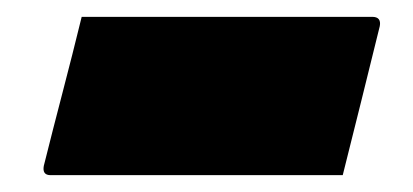

<svg xmlns="http://www.w3.org/2000/svg" viewBox="-20 -414 490 228"><path d="M77 -394H422Q433 -394 431 -383Q420 -338 409 -294Q398 -250 387 -206H40Q30 -206 32 -217Q43 -261 54.5 -305Q66 -349 77 -394Z"/></svg>

Font: Recursive Sn Lnr St Blk
Style: Italic
Weight: 900
Italic angle: -15°
Version: Version 1.079;hotconv 1.0.112;makeotfexe 2.5.65598; ttfautoh